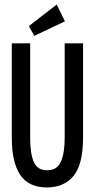

<svg xmlns="http://www.w3.org/2000/svg" viewBox="-20 -814 415 846"><path d="M188 12Q106 12 69 -43.5Q32 -99 32 -206V-623H113V-205Q113 -135 129.5 -99Q146 -63 189 -64Q232 -64 248.5 -102Q265 -140 265 -208V-623H346V-209Q346 -91 305 -40Q264 11 188 12ZM131 -656 107 -699 230 -794 266 -720Z"/></svg>

Font: Inconsolata Condensed SemiBold
Style: Regular
Weight: 600
Width: 3
Monospace: yes
Designer: Raph Levien, Cyreal, Brenton Simpson
Foundry: Raph Levien, Cyreal, Google
Version: Version 3.100; ttfautohint (v1.8.4.7-5d5b)